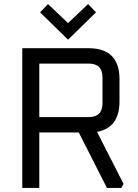

<svg xmlns="http://www.w3.org/2000/svg" viewBox="-20 -928 680 948"><path d="M90 0V-690H417Q570 -690 570 -537V-427Q570 -297 459 -277L590 -20L579 0H508L369 -274H174V0ZM174 -350H418Q486 -350 486 -418V-546Q486 -614 418 -614H174ZM178 -867 217 -908 316 -814 415 -908 454 -867 316 -732Z"/></svg>

Font: Oxanium
Style: Regular
Weight: 400
Designer: Severin Meyer
Version: Version 1.001